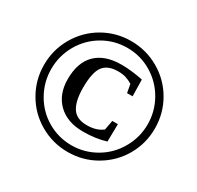

<svg xmlns="http://www.w3.org/2000/svg" viewBox="-146 -834 1039 1013"><g transform="rotate(30 373.5 -327.5)"><path d="M42.5 -327.1Q42.5 -419.4 88.1 -497.8Q133.8 -576.2 211.2 -620.6Q288.6 -665 379.4 -665Q470.7 -665 548.8 -620.1Q627 -575.2 672.1 -497.3Q717.3 -419.4 717.3 -327.1Q717.3 -236.8 673.1 -159.4Q628.9 -82 550.5 -36.1Q472.2 9.8 379.4 9.8Q288.6 9.8 210.4 -35.2Q132.3 -80.1 87.4 -158.2Q42.5 -236.3 42.5 -327.1ZM396.5 -124Q299.3 -124 243.9 -178.2Q188.5 -232.4 188.5 -324.2Q188.5 -425.8 242.4 -478.8Q296.4 -531.7 397.5 -531.7Q455.1 -531.7 528.3 -517.1L530.3 -416H496.6L487.3 -467.3Q467.3 -479.5 447.3 -485.8Q427.2 -492.2 399.4 -492.2Q335.9 -492.2 308.6 -455.1Q281.2 -418 281.2 -325.2Q281.2 -244.6 307.4 -203.9Q333.5 -163.1 396.5 -163.1Q456.1 -163.1 491.7 -191.9L502.4 -250H536.6L534.7 -143.1Q472.7 -124 396.5 -124ZM379.4 -624Q300.8 -624 232.9 -584.5Q165 -544.9 125.7 -476.1Q86.4 -407.2 86.4 -327.1Q86.4 -247.6 125.7 -178.5Q165 -109.4 232.7 -70.1Q300.3 -30.8 379.4 -30.8Q457.5 -30.8 525.6 -70.1Q593.8 -109.4 633.5 -178.7Q673.3 -248 673.3 -327.1Q673.3 -406.2 634.3 -474.9Q595.2 -543.5 527.6 -583.7Q460 -624 379.4 -624Z"/></g></svg>

Font: Liberation Serif
Style: Bold Italic
Weight: 700
Italic angle: -16.333°
Designer: Steve Matteson
Foundry: Ascender Corporation
Version: Version 2.1.5